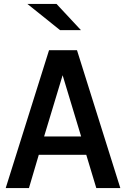

<svg xmlns="http://www.w3.org/2000/svg" viewBox="-20 -955 640 975"><path d="M9 0 229 -700H371L591 0H469L418 -169H177L127 0ZM204 -262H392L298 -573ZM285 -802 119 -935H267L391 -802Z"/></svg>

Font: Red Hat Mono SemiBold
Style: Regular
Weight: 600
Monospace: yes
Designer: Pentagram, MCKL
Foundry: Pentagram, MCKL
Version: Version 1.023